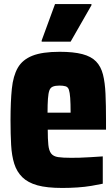

<svg xmlns="http://www.w3.org/2000/svg" viewBox="-20 -845 544 949"><path d="M288 84Q212 84 165 71Q118 58 90.5 31Q63 4 50.5 -35.5Q38 -75 35 -129Q32 -183 32 -251Q32 -342 38.5 -406Q45 -470 68 -510Q91 -550 140 -569.5Q189 -589 275 -589Q343 -589 387 -577.5Q431 -566 455 -541Q479 -516 489 -476.5Q499 -437 501.5 -381Q504 -325 504 -251V-204H216Q216 -157 219 -128.5Q222 -100 233 -86Q244 -72 267 -68.5Q290 -65 331 -65Q350 -65 373 -65.5Q396 -66 425.5 -68Q455 -70 488 -72V63Q465 68 432.5 73.5Q400 79 362.5 81.5Q325 84 288 84ZM329 -271V-288Q329 -334 327 -361Q325 -388 320.5 -401.5Q316 -415 304 -418.5Q292 -422 274 -422Q254 -422 241.5 -417Q229 -412 224 -398Q219 -384 217 -357Q215 -330 215 -288H342ZM186 -639V-645L252 -825H432V-819L329 -639Z"/></svg>

Font: Farlight84_Sys_V01
Style: Bold
Weight: 700
Designer: Monotype Design Team, Nadine Chahine and Nizar Qandah
Foundry: Monotype Imaging Inc.
Version: Version 2.004;October 31, 2024;FontCreator 14.0.0.2814 64-bi